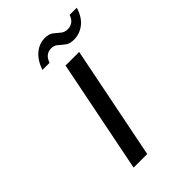

<svg xmlns="http://www.w3.org/2000/svg" viewBox="-196 -720 798 798"><g transform="rotate(-45 203.0 -321.0)"><path d="M203 -500H283L183 0H103ZM122 -555Q137 -598 163.5 -620Q190 -642 223 -642Q247 -642 260.5 -631.5Q274 -621 286 -610.5Q298 -600 317 -600Q332 -600 344.5 -608.5Q357 -617 364 -637H406Q393 -594 365.5 -572.5Q338 -551 304 -551Q280 -551 266 -561.5Q252 -572 240.5 -582.5Q229 -593 211 -593Q195 -593 183 -584Q171 -575 164 -555Z"/></g></svg>

Font: Albert Sans
Style: Italic
Weight: 400
Italic angle: -11.25°
Designer: Andreas Rasmussen
Foundry: a.Foundry
Version: Version 1.025